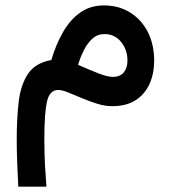

<svg xmlns="http://www.w3.org/2000/svg" viewBox="-20 -392 645 723"><path d="M173.3 -166Q190.9 -225.6 217.8 -272Q244.6 -318.4 282.5 -345Q320.3 -371.6 371.6 -371.6Q426.8 -371.6 469.5 -345.2Q512.2 -318.8 536.4 -272Q560.5 -225.1 560.5 -163.1Q560.5 -115.2 543.2 -76.4Q525.9 -37.6 491 -14.9Q456.1 7.8 402.8 7.8Q375 7.8 345.5 -1.5Q315.9 -10.7 287.8 -22.7Q259.8 -34.7 236.8 -43.9Q213.9 -53.2 199.2 -53.2Q166.5 -53.2 156.7 -8.8Q147 35.6 147 129.9Q147 185.5 149.4 230Q151.9 274.4 154.8 311H48.8Q46.4 262.7 44.7 219Q43 175.3 43 132.3Q43 53.7 50.5 -9.8Q58.1 -73.2 85.7 -114.3Q113.3 -155.3 173.3 -166ZM460 -163.6Q460 -204.6 436 -234.1Q412.1 -263.7 373.5 -263.7Q347.2 -263.7 328.1 -246.6Q309.1 -229.5 295.9 -203.1Q282.7 -176.8 273.9 -147.9Q317.9 -128.4 351.6 -115.5Q385.3 -102.5 404.3 -102.5Q433.1 -102.5 446.5 -119.9Q460 -137.2 460 -163.6Z"/></svg>

Font: Vazirmatn RD FD Medium
Style: Regular
Weight: 500
Designer: Saber Rastikerdar
Foundry: Saber Rastikerdar
Version: Version 33.003